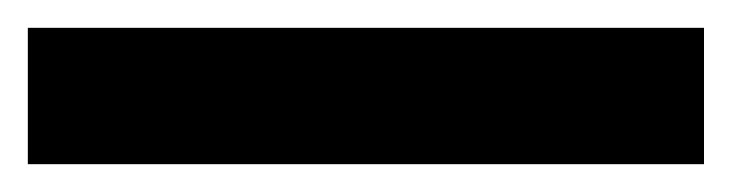

<svg xmlns="http://www.w3.org/2000/svg" viewBox="-23 -878 526 138"><path d="M483 -760V-858H-3V-760Z"/></svg>

Font: Noto Sans Lao Looped Condensed
Style: Bold
Weight: 700
Width: 3
Designer: Mark Frömberg, Ben Mitchell
Foundry: The Fontpad Ltd
Version: Version 1.002